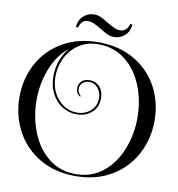

<svg xmlns="http://www.w3.org/2000/svg" viewBox="-113 -1106 1230 1327"><g transform="rotate(10 502.0 -442.5)"><path d="M978 -353Q978 -224 920.5 -116Q863 -8 755.5 55.5Q648 119 504 119Q360 119 252.5 55.5Q145 -8 87.5 -116Q30 -224 30 -353Q30 -482 87.5 -588.5Q145 -695 252.5 -757.5Q360 -820 504 -820Q648 -820 755.5 -757.5Q863 -695 920.5 -588.5Q978 -482 978 -353ZM858 -353Q858 -471 816.5 -575Q775 -679 695 -742.5Q615 -806 504 -806H503Q427 -806 369.5 -768Q312 -730 281 -667.5Q250 -605 250 -534Q250 -474 275 -423.5Q300 -373 343.5 -344Q387 -315 439 -315Q495 -315 534 -349.5Q573 -384 573 -440Q573 -479 549 -509Q525 -539 490 -539Q461 -539 442 -522.5Q423 -506 423 -481Q423 -466 430 -453Q437 -440 446 -432L442 -427Q412 -445 412 -481Q412 -512 432.5 -531.5Q453 -551 490 -551Q531 -551 559 -521Q587 -491 587 -440Q587 -378 544.5 -340.5Q502 -303 439 -303Q384 -303 337.5 -332Q291 -361 263.5 -413.5Q236 -466 236 -534Q236 -590 253 -640.5Q270 -691 302 -729L300 -731Q228 -670 189 -568.5Q150 -467 150 -353Q150 -235 191.5 -129.5Q233 -24 313 40.5Q393 105 504 105Q615 105 695 40.5Q775 -24 816.5 -129.5Q858 -235 858 -353ZM541 -964Q576 -944 594.5 -935.5Q613 -927 635 -927Q681 -927 697 -983L712 -980Q708 -932 676 -903Q644 -874 601 -874Q576 -874 554 -884Q532 -894 501 -914Q466 -934 447.5 -942.5Q429 -951 407 -951Q384 -951 369 -938.5Q354 -926 345 -895L330 -898Q334 -946 366 -975Q398 -1004 441 -1004Q466 -1004 488 -994Q510 -984 541 -964Z"/></g></svg>

Font: Myanmar April Display
Style: Regular
Weight: 400
Designer: Khon Soe Zaw Thu
Foundry: Myanmar OS
Version: Version 2.50 April 12, 2019